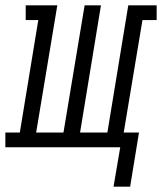

<svg xmlns="http://www.w3.org/2000/svg" viewBox="-65 -550 605 717"><path d="M359 147 384 0H-45V-55H9L78 -475H31V-530H149L70 -55H172L251 -530H312L234 -55H336L414 -530H520V-475H467L397 -55H454L421 147Z"/></svg>

Font: Iosevka Slab Light Oblique
Style: Regular
Weight: 300
Italic angle: -9°
Monospace: yes
Designer: Belleve Invis
Foundry: Belleve Invis
Version: Version 11.1.1; ttfautohint (v1.8.3)